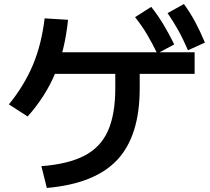

<svg xmlns="http://www.w3.org/2000/svg" viewBox="-20 -875 1040 951"><path d="M185 -52Q317 -62 397.5 -103.5Q478 -145 514.5 -226.5Q551 -308 551 -437V-591H672V-437Q672 -203 561.5 -84Q451 35 212 56ZM24 -358Q100 -451 143 -553.5Q186 -656 201 -784L317 -777Q302 -629 254 -513.5Q206 -398 117 -298ZM214 -509V-616H944V-509ZM759 -610Q732 -665 706.5 -707.5Q681 -750 649 -790L729 -841Q763 -798 790 -753Q817 -708 843 -655ZM911 -626Q887 -682 863 -725Q839 -768 810 -810L891 -855Q923 -811 947.5 -765Q972 -719 995 -664Z"/></svg>

Font: M PLUS 2 Thin SemiBold
Style: Regular
Weight: 600
Version: Version 1.001